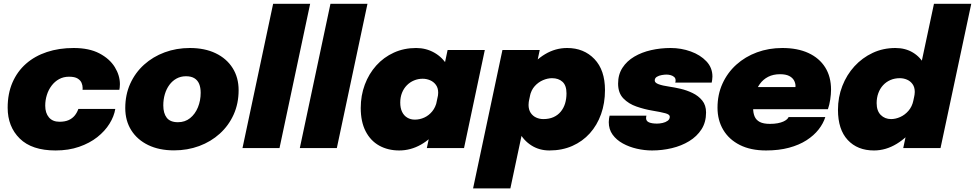

<svg xmlns="http://www.w3.org/2000/svg" viewBox="-20 -802 5281 1040"><path d="M281 13Q152.5 13 87 -51.5Q21.5 -116 21.5 -218.5Q21.5 -295 47.5 -355Q73.5 -415 121 -456.8Q168.5 -498.5 234 -520.2Q299.5 -542 379 -542Q463 -542 518.5 -512.8Q574 -483.5 601.8 -438.5Q629.5 -393.5 629.5 -346Q629.5 -337 628.5 -328.5Q627.5 -320 626.5 -315.5H427Q427.5 -318.5 427.5 -320.8Q427.5 -323 427.5 -327Q427.5 -339 422 -352.8Q416.5 -366.5 400.8 -376.5Q385 -386.5 354 -386.5Q324 -386.5 300.2 -373.5Q276.5 -360.5 259.5 -338Q242.5 -315.5 233.8 -287.5Q225 -259.5 225 -229.5Q225 -190 245 -166.2Q265 -142.5 302 -142.5Q332 -142.5 352 -151.5Q372 -160.5 384.8 -176.2Q397.5 -192 404.5 -212H604.5Q598 -172 573.2 -132Q548.5 -92 507 -59.2Q465.5 -26.5 408.5 -6.8Q351.5 13 281 13Z M922.5 12.5Q842 12.5 782.8 -16.2Q723.5 -45 691 -96.5Q658.5 -148 658.5 -216.5Q658.5 -289 685.5 -348.8Q712.5 -408.5 760.5 -451.8Q808.5 -495 872 -518.5Q935.5 -542 1008.5 -542Q1089 -542 1148.2 -513.5Q1207.5 -485 1240 -433.5Q1272.5 -382 1272.5 -313.5Q1272.5 -241 1245.5 -181.2Q1218.5 -121.5 1170.5 -78Q1122.5 -34.5 1059 -11Q995.5 12.5 922.5 12.5ZM944 -140Q982 -140 1009.5 -162Q1037 -184 1052 -220.5Q1067 -257 1067 -299.5Q1067 -327.5 1058.8 -347.5Q1050.5 -367.5 1033 -378.2Q1015.5 -389 987.5 -389Q959 -389 936.2 -376.5Q913.5 -364 897.5 -342.2Q881.5 -320.5 873 -292Q864.5 -263.5 864.5 -231Q864.5 -188.5 883.2 -164.2Q902 -140 944 -140Z M1660 -781.5 1494 0H1293.5L1459.5 -781.5Z M1970.5 -781.5 1804.5 0H1604L1770 -781.5Z M2142.5 13Q2081.5 13 2034.2 -13.2Q1987 -39.5 1960.5 -91Q1934 -142.5 1934 -217Q1934 -284.5 1956 -343.5Q1978 -402.5 2018.2 -447.2Q2058.5 -492 2113.5 -517Q2168.5 -542 2234 -542Q2287.5 -542 2332 -517Q2376.5 -492 2403.2 -447Q2430 -402 2430 -342.5Q2430 -328.5 2427.8 -309.5Q2425.5 -290.5 2421.5 -276L2350 -272Q2351.5 -279 2352.5 -286.2Q2353.5 -293.5 2353.5 -300Q2353.5 -325.5 2341.2 -342.2Q2329 -359 2309.8 -367.2Q2290.5 -375.5 2269.5 -375.5Q2244.5 -375.5 2222.5 -366.2Q2200.5 -357 2183.8 -340Q2167 -323 2157.5 -299.2Q2148 -275.5 2148 -246.5Q2148 -216.5 2158 -196Q2168 -175.5 2186 -164.8Q2204 -154 2227 -154Q2253.5 -154 2278.2 -165.2Q2303 -176.5 2321.2 -198.8Q2339.5 -221 2346.5 -254L2415 -244.5Q2398.5 -166 2357.2 -108Q2316 -50 2260 -18.5Q2204 13 2142.5 13ZM2493.5 0H2292L2404.5 -531H2606Z M2542.5 218.5 2701.5 -531H2903.5L2744.5 218.5ZM2956 13Q2901.5 13 2858.8 -14Q2816 -41 2791.5 -87.8Q2767 -134.5 2767 -193Q2767 -219.5 2769.5 -236.5Q2772 -253.5 2775.5 -262.5L2846.5 -264Q2845 -258 2844 -248.5Q2843 -239 2843 -233.5Q2843 -208.5 2854.2 -191.2Q2865.5 -174 2883.8 -165.5Q2902 -157 2923 -157Q2954.5 -157 2978 -167.5Q3001.5 -178 3017.2 -197Q3033 -216 3040.8 -241.2Q3048.5 -266.5 3048.5 -296.5Q3048.5 -339 3027 -358.8Q3005.5 -378.5 2970 -378.5Q2946.5 -378.5 2921.2 -367.8Q2896 -357 2876.5 -335.5Q2857 -314 2850 -280.5L2780.5 -285.5Q2796.5 -359.5 2836.5 -417.2Q2876.5 -475 2932.5 -508.5Q2988.5 -542 3052 -542Q3142.5 -542 3199.8 -482.2Q3257 -422.5 3257 -314Q3257 -243.5 3235.8 -183.8Q3214.5 -124 3175 -80Q3135.5 -36 3080 -11.5Q3024.5 13 2956 13Z M3512 13Q3471 13 3429.5 3.5Q3388 -6 3353.5 -25Q3319 -44 3298.2 -72.8Q3277.5 -101.5 3277.5 -140.5Q3277.5 -151 3279 -160.5Q3280.5 -170 3282 -175.5H3481.5Q3481 -172.5 3480.2 -169Q3479.5 -165.5 3479.5 -162.5Q3479.5 -146 3495.5 -139.2Q3511.5 -132.5 3539 -132.5Q3553 -132.5 3569 -136Q3585 -139.5 3596.5 -147.8Q3608 -156 3608 -170Q3608 -182 3584.2 -188.5Q3560.5 -195 3512.5 -203Q3470.5 -210 3427.8 -224.8Q3385 -239.5 3356.5 -269Q3328 -298.5 3328 -349Q3328 -398.5 3351.8 -435Q3375.5 -471.5 3415.8 -495.2Q3456 -519 3507 -530.5Q3558 -542 3612.5 -542Q3670 -542 3721.8 -523.2Q3773.5 -504.5 3806.2 -470Q3839 -435.5 3839 -387.5Q3839 -378.5 3837.5 -368.8Q3836 -359 3835 -354.5H3637.5Q3638.5 -356.5 3639 -359.8Q3639.5 -363 3639.5 -366.5Q3639.5 -378 3632 -384.8Q3624.5 -391.5 3613.2 -394.8Q3602 -398 3590.5 -398Q3580 -398 3564.8 -395.5Q3549.5 -393 3538 -386Q3526.5 -379 3526.5 -366Q3526.5 -353.5 3547.5 -345.8Q3568.5 -338 3606.5 -332.5Q3632 -329 3665.8 -321.2Q3699.5 -313.5 3731.2 -298.2Q3763 -283 3783.8 -257.5Q3804.5 -232 3804.5 -192.5Q3804.5 -140 3779.8 -101.5Q3755 -63 3713.2 -37.5Q3671.5 -12 3619.2 0.5Q3567 13 3512 13Z M3966 -210.5 3990.5 -330.5H4303.5L4284 -304.5Q4286.5 -314.5 4287.8 -322.5Q4289 -330.5 4289 -336Q4289 -351.5 4281 -366.2Q4273 -381 4254.8 -390.5Q4236.5 -400 4205 -400Q4168.5 -400 4141 -386Q4113.5 -372 4095.5 -346.8Q4077.5 -321.5 4068.5 -288.2Q4059.5 -255 4059.5 -216Q4059.5 -189.5 4067.8 -170.5Q4076 -151.5 4095.8 -141.2Q4115.5 -131 4150.5 -131Q4174.5 -131 4192.5 -134.5Q4210.5 -138 4222.8 -143.5Q4235 -149 4242.2 -155.5Q4249.5 -162 4251.5 -168H4450.5Q4439.5 -133 4414 -100.5Q4388.5 -68 4348.5 -42.2Q4308.5 -16.5 4253.8 -1.8Q4199 13 4129.5 13Q4046 13 3987.2 -16.8Q3928.5 -46.5 3897.5 -98.8Q3866.5 -151 3866.5 -218.5Q3866.5 -290 3893.5 -349.2Q3920.5 -408.5 3968.5 -451.8Q4016.5 -495 4080.2 -518.5Q4144 -542 4217.5 -542Q4300 -542 4359 -514.8Q4418 -487.5 4449.8 -437Q4481.5 -386.5 4481.5 -316Q4481.5 -292 4477 -262.2Q4472.5 -232.5 4464.5 -210.5Z M4714 13Q4624.5 13 4571.8 -43.8Q4519 -100.5 4519 -207Q4519 -275.5 4542.5 -336Q4566 -396.5 4608.2 -442.8Q4650.5 -489 4707 -515.5Q4763.5 -542 4830 -542Q4884.5 -542 4925.2 -517.2Q4966 -492.5 4988.8 -448.8Q5011.5 -405 5011.5 -348.5Q5011.5 -332.5 5008.8 -311.2Q5006 -290 5002 -274H4931Q4932.5 -280 4933.8 -289.2Q4935 -298.5 4935 -304Q4935 -329.5 4923.2 -346Q4911.5 -362.5 4893 -370.5Q4874.5 -378.5 4854 -378.5Q4826 -378.5 4803 -368.5Q4780 -358.5 4763.2 -340.2Q4746.5 -322 4737.5 -297.2Q4728.5 -272.5 4728.5 -243.5Q4728.5 -201.5 4750.8 -179.2Q4773 -157 4807 -157Q4831 -157 4856.2 -168.2Q4881.5 -179.5 4901 -202Q4920.5 -224.5 4927.5 -257.5L4997.5 -252.5Q4982 -179 4939 -118.8Q4896 -58.5 4837 -22.8Q4778 13 4714 13ZM4872.5 0 5039 -781.5H5241L5074.5 0Z"/></svg>

Font: Epilogue Black
Style: Italic
Weight: 900
Italic angle: -12°
Designer: Tyler Finck
Foundry: Etcetera Type Co
Version: Version 2.111